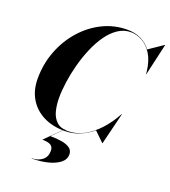

<svg xmlns="http://www.w3.org/2000/svg" viewBox="-176 -886 1119 1267"><g transform="rotate(20 383.5 -252.5)"><path d="M297 165Q297 137 278 125.5Q259 114 219 114L336 -3H338L261 74Q304.5 74 340.8 80Q377 86 398.5 101.5Q420 117 420 145Q420 181 388.5 205.5Q357 230 305.8 242.5Q254.5 255 195 255V253Q238 253 267.5 230.2Q297 207.5 297 165ZM337 10Q251.5 10 187.5 -22.2Q123.5 -54.5 87.8 -114Q52 -173.5 52 -255Q52 -357.5 87 -448.8Q122 -540 183.8 -610Q245.5 -680 326.2 -720Q407 -760 499 -760Q553.5 -760 595.2 -739.8Q637 -719.5 665 -682L765 -750H767L716 -527H714L712.5 -543.5Q704 -617.5 675 -663.5Q646 -709.5 606.5 -731Q567 -752.5 527 -752.5Q478 -752.5 436.8 -724.8Q395.5 -697 362.2 -649.8Q329 -602.5 304 -543.2Q279 -484 262 -420Q245 -356 236.5 -294.8Q228 -233.5 228 -183Q228 -135 238.8 -92.2Q249.5 -49.5 277.8 -23Q306 3.5 358 3.5Q415.5 3.5 469.5 -25.5Q523.5 -54.5 569.8 -105Q616 -155.5 651 -220L653 -223H655L600 0H598L531 -65Q490 -31 441.2 -10.5Q392.5 10 337 10Z"/></g></svg>

Font: Bodoni* 96
Style: Bold Italic
Weight: 700
Italic angle: -13°
Version: Version 2.2